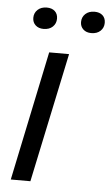

<svg xmlns="http://www.w3.org/2000/svg" viewBox="-52 -739 447 775"><g transform="rotate(5 172.0 -352.0)"><path d="M21.6 0 131.3 -524.7H211.9L101.1 0ZM293.4 -617Q273.4 -617 261.1 -628.4Q248.7 -639.9 248.7 -658Q248.7 -678 262.7 -691.1Q276.7 -704.1 299.7 -704.1Q320.3 -704.1 332.4 -693.1Q344.4 -682 344.4 -662.9Q344.4 -643.1 330.7 -630.1Q317 -617 293.4 -617ZM100 -617Q80 -617 67.6 -628.4Q55.3 -639.9 55.3 -658Q55.3 -678 69.3 -691.1Q83.3 -704.1 106.3 -704.1Q126.9 -704.1 138.9 -693.1Q151 -682 151 -662.9Q151 -643.1 137.3 -630.1Q123.6 -617 100 -617Z"/></g></svg>

Font: Mona Sans ExtraLight
Style: Italic
Weight: 200
Italic angle: -11.6951°
Designer: Deni Anggara
Foundry: GitHub
Version: Version 2.000